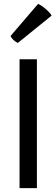

<svg xmlns="http://www.w3.org/2000/svg" viewBox="-20 -968 290 988"><path d="M80.6 0H169.9V-663.1H80.6ZM71.8 -747.1 245.6 -887.7C236.8 -906.2 193.8 -942.4 175.8 -947.8L34.2 -782.7C40 -769 58.1 -752.4 71.8 -747.1Z"/></svg>

Font: Basic
Style: Regular
Weight: 400
Designer: Magnus Gaarde
Foundry: Magnus Gaarde
Version: Version 1.001